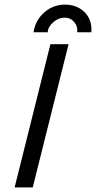

<svg xmlns="http://www.w3.org/2000/svg" viewBox="-20 -818 419 838"><path d="M43.8 0 200 -625H279.2L122.9 0ZM126.4 -677.1Q134 -729.2 172.9 -763.5Q211.8 -797.9 263.9 -797.9Q300 -797.9 327.1 -781.9Q354.2 -766 368.1 -738.9Q381.9 -711.8 378.5 -677.1H316.7Q320.1 -702.8 303.8 -721.9Q287.5 -741 261.8 -741Q236.1 -741 212.8 -721.2Q189.6 -701.4 188.2 -677.1Z"/></svg>

Font: Afacad
Style: Italic
Weight: 400
Italic angle: -14°
Designer: Kristian Moeller
Foundry: Dicotype
Version: Version 1.000